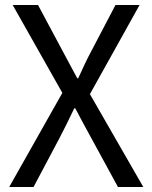

<svg xmlns="http://www.w3.org/2000/svg" viewBox="-20 -753 613 773"><path d="M17 0 231 -379 31 -733H133L233 -546Q247 -520 260 -495.5Q273 -471 291 -438H295Q310 -471 321.5 -495.5Q333 -520 347 -546L445 -733H542L342 -374L557 0H455L347 -198Q332 -225 316.5 -254Q301 -283 283 -317H279Q263 -283 248.5 -254Q234 -225 220 -198L115 0Z"/></svg>

Font: Noto Sans HK
Style: Regular
Weight: 400
Designer: Ryoko NISHIZUKA 西塚涼子 (kana, bopomofo & ideographs); Paul D. Hunt (Latin, Greek & Cyrillic); Sandoll Communications 산돌커뮤니
Foundry: Adobe
Version: Version 2.004-H2;hotconv 1.0.118;makeotfexe 2.5.65603